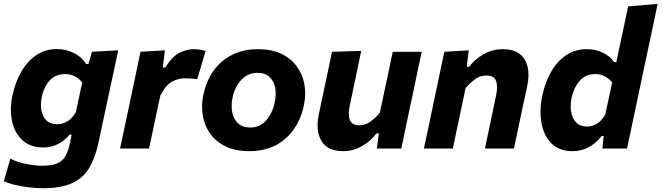

<svg xmlns="http://www.w3.org/2000/svg" viewBox="-22 -766 3412 990"><path d="M199.5 204.5Q163 204.5 124.8 199.8Q86.5 195 53 186.8Q19.5 178.5 -2.5 168.5L31.5 52Q66.5 70.5 113.2 79.5Q160 88.5 195 88.5Q243.5 88.5 271.8 77Q300 65.5 315.2 39Q330.5 12.5 339.5 -32.5L347.5 -72H337Q308.5 -37.5 273.5 -21.5Q238.5 -5.5 202.5 -5.5Q134.5 -5.5 93.8 -43Q53 -80.5 40 -141.5Q34 -170 34 -200Q34 -235 42 -273Q56.5 -342.5 88 -396.8Q119.5 -451 165.8 -482Q212 -513 271 -513Q319 -513 360 -492.2Q401 -471.5 422 -436H434L452 -499L587.5 -506.5Q574 -444.5 562 -386Q549.5 -327 536 -266L485 -26.5Q469 46.5 439 98.2Q409 150 352.2 177.2Q295.5 204.5 199.5 204.5ZM275 -125.5Q301.5 -125.5 326.2 -140.8Q351 -156 369 -187.5L402 -341Q386.5 -360 364.8 -372Q343 -384 314 -384Q263.5 -384 233.8 -350.5Q204 -317 193.5 -267Q189 -245 189 -225.5Q189 -193 201.5 -167Q221 -125.5 275 -125.5Z M597 0Q608.5 -53.5 619 -103.5Q629.5 -153 643 -216L653.5 -266Q664.5 -319.5 677 -378Q689.5 -436.5 702.5 -499L828.5 -506.5L817.5 -418H830Q868 -477.5 905.8 -495Q943.5 -512.5 977 -512.5Q993 -512.5 1009.5 -509.8Q1026 -507 1038 -502.5L995 -358Q975.5 -360.5 959.5 -361.2Q943.5 -362 925 -362Q899 -362 866.5 -345.8Q834 -329.5 805 -274L790.5 -208Q778.5 -152 768.5 -103Q758 -54 746.5 0Z M1263.5 13.5Q1192 13.5 1141.8 -10.8Q1091.5 -35 1062 -76.2Q1032.5 -117.5 1024 -169.5Q1020 -192 1020 -215.5Q1020 -245.5 1026.5 -276.5Q1050 -388.5 1124.5 -450.5Q1199 -512.5 1308.5 -512.5Q1378 -512.5 1428 -488.8Q1478 -465 1508 -424Q1538 -383 1547.5 -331.5Q1551.5 -308.5 1551.5 -284.5Q1551.5 -254.5 1545 -223Q1522 -114.5 1449 -50.5Q1376 13.5 1263.5 13.5ZM1268 -108.5Q1319 -108.5 1351.2 -146.2Q1383.5 -184 1394.5 -237.5Q1399.5 -261 1399.5 -282.5Q1399.5 -298.5 1397 -313Q1390 -348 1367.5 -369.2Q1345 -390.5 1307 -390.5Q1256 -390.5 1222.2 -354.2Q1188.5 -318 1177 -262Q1172.5 -240 1172.5 -219Q1172.5 -202.5 1175.5 -186.5Q1182.5 -151.5 1205.5 -130Q1228.5 -108.5 1268 -108.5Z M1747.5 13.5Q1667 13.5 1635.5 -39Q1615.5 -72 1615.5 -119Q1615.5 -147 1622.5 -179.5Q1630.5 -218.5 1642 -272Q1657 -342 1668 -393.8Q1679 -445.5 1690 -499L1840.5 -503.5Q1829.5 -450.5 1818.5 -398.5Q1807.5 -346.5 1796 -290.5L1781 -219.5Q1776.5 -198 1776.5 -180.5Q1776.5 -161 1782 -147Q1792.5 -120 1831.5 -120Q1862 -120 1887.2 -138.2Q1912.5 -156.5 1936.5 -184.5L1959 -290.5Q1971 -346.5 1981.5 -396Q1992 -445.5 2003 -499H2152.5Q2141 -445.5 2130 -393.5Q2119 -341.5 2104.5 -271.5L2092.5 -216Q2079.5 -154 2069 -104Q2058 -53.5 2047 0H1921L1931.5 -78H1919Q1891 -39.5 1845.2 -13Q1799.5 13.5 1747.5 13.5Z M2163.5 0Q2175 -54.5 2186 -104Q2196.5 -154.5 2209.5 -216L2220 -266Q2231 -319.5 2243.5 -378Q2256 -436.5 2269 -499L2395 -506.5L2384.5 -421.5H2397Q2425 -460 2471 -486.2Q2517 -512.5 2570.5 -512.5Q2651 -512.5 2683 -460Q2703 -427 2703 -380Q2703 -352.5 2696 -320Q2691.5 -298.5 2685.8 -271.8Q2680 -245 2673.5 -216Q2660.5 -154 2650 -104Q2639.5 -53.5 2628 0H2478.5Q2490 -53.5 2500.2 -102.8Q2510.5 -152 2522 -208L2536.5 -277Q2541 -298.5 2541 -316Q2541 -335 2535.5 -349.5Q2525 -376.5 2486 -376.5Q2454 -376.5 2428.2 -358Q2402.5 -339.5 2378.5 -312L2357 -208.5Q2345 -152 2334.5 -103Q2324 -53.5 2313 0Z M2931 13.5Q2861.5 13.5 2821.5 -26.5Q2781.5 -66.5 2770 -131.5Q2765 -159.5 2765 -189Q2765 -229 2774 -272Q2789 -343 2820.5 -397.2Q2852 -451.5 2898.2 -482Q2944.5 -512.5 3004 -512.5Q3048.5 -512.5 3086.2 -494.5Q3124 -476.5 3144 -446H3156L3166 -493.5Q3179 -554 3191.5 -613.5Q3204 -672.5 3217 -733L3369 -746Q3356.5 -687 3343.5 -624.5Q3330 -562 3315.5 -493.5L3257 -216.5Q3243.5 -153 3233 -103.5Q3222.5 -53.5 3211 0H3084.5L3090.5 -65H3080.5Q3048.5 -24 3010 -5.2Q2971.5 13.5 2931 13.5ZM3005 -113.5Q3032 -113.5 3056.8 -128.8Q3081.5 -144 3099 -175.5L3134.5 -341Q3119 -360 3097.2 -372Q3075.5 -384 3046.5 -384Q2996.5 -384 2966.2 -348.5Q2936 -313 2925 -260.5Q2920.5 -239 2920.5 -218.5Q2920.5 -203.5 2923 -189Q2928.5 -155.5 2949 -134.5Q2969.5 -113.5 3005 -113.5Z"/></svg>

Font: Heraclito
Style: Bold Italic
Weight: 700
Italic angle: -12°
Designer: Kostas Bartsokas (font) & Cristiano Sobral (main changes)
Foundry: Kostas Bartsokas (font) & Cristiano Sobral (main changes)
Version: Version 1.00;July 8, 2020;FontCreator 13.0.0.2655 64-bit